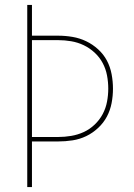

<svg xmlns="http://www.w3.org/2000/svg" viewBox="-20 -755 540 775"><path d="M90 0V-735H109V-611H214Q244 -611 273 -606Q302 -601 328 -588.5Q354 -576 376 -556Q398 -536 411.5 -510.5Q425 -485 430.5 -455.5Q436 -426 436 -397Q436 -368 430.5 -339Q425 -310 411.5 -284.5Q398 -259 376 -238.5Q354 -218 328 -205.5Q302 -193 273 -188.5Q244 -184 214 -184H109V0ZM109 -202H214Q241 -202 267.5 -206.5Q294 -211 318 -222Q342 -233 362 -252Q382 -271 394.5 -294.5Q407 -318 412 -344.5Q417 -371 417 -397Q417 -424 412 -450.5Q407 -477 394.5 -500.5Q382 -524 362 -542.5Q342 -561 318 -572.5Q294 -584 267.5 -588.5Q241 -593 214 -593H109Z"/></svg>

Font: Iosevka Term Curly Thin
Style: Regular
Weight: 100
Designer: Belleve Invis
Foundry: Belleve Invis
Version: Version 32.3.0